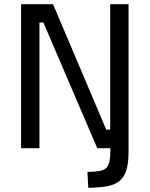

<svg xmlns="http://www.w3.org/2000/svg" viewBox="-20 -710 719 920"><path d="M403 190 399 114Q432 113 453 110Q474 107 486.5 97Q499 87 504 65Q509 43 509 6V-38H596V16Q596 73 585 107Q574 141 550.5 159Q527 177 490.5 183Q454 189 403 190ZM81 0V-690H234L489 -89H508V-690H596V0H446L188 -602H169V0Z"/></svg>

Font: Cairo Play Medium
Style: Regular
Weight: 500
Version: Version 3.119